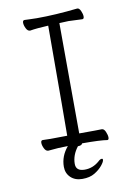

<svg xmlns="http://www.w3.org/2000/svg" viewBox="-95 -755 690 990"><g transform="rotate(-10 250.0 -260.0)"><path d="M255 175Q217 175 194 153Q171 131 171 97Q171 41 210 -5Q162 -5 107 1Q94 1 86 -15.5Q78 -32 78 -45Q78 -58 88 -58L128 -57L216 -58Q217 -107 218 -634Q157 -631 122 -625Q109 -625 101 -641.5Q93 -658 93 -671Q93 -684 103 -684Q110 -684 128.5 -683Q147 -682 167 -682Q264 -682 381 -695Q391 -695 398.5 -678.5Q406 -662 406 -649Q406 -636 397 -636Q340 -639 325 -639L277 -637Q278 -152 279 -59Q384 -59 397 -60Q409 -60 416.5 -42.5Q424 -25 424 -12Q424 0 416 0Q381 -6 285 -6Q281 5 261 5Q229 46 229 92Q229 130 275 130Q318 130 352 100Q362 90 371 90Q376 90 376 96Q376 106 360.5 125Q345 144 319.5 159.5Q294 175 255 175Z"/></g></svg>

Font: LXGW WenKai Mono TC Light
Style: Regular
Weight: 300
Designer: LXGW / Fontworks Inc.
Foundry: LXGW / Fontworks Inc.
Version: Version 1.330